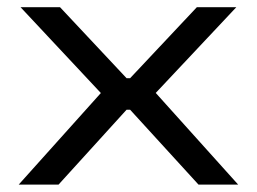

<svg xmlns="http://www.w3.org/2000/svg" viewBox="-20 -498 693 518"><path d="M30.5 0 261.5 -257.5V-237L35.5 -478.5H142L321.5 -287H331L511 -478.5H617.5L391 -237.5V-257.5L622.5 0H515.5L331 -202H321.5L138 0Z"/></svg>

Font: Anek Latin Expanded
Style: Regular
Weight: 400
Width: 7
Designer: Yesha Goshar
Foundry: Ek Type
Version: Version 1.003